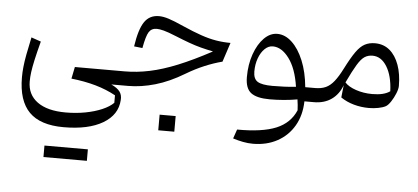

<svg xmlns="http://www.w3.org/2000/svg" viewBox="-56 -544 2444 1123"><g transform="rotate(5 1166.5 18.0)"><path d="M158.7 -213.9Q141.1 -147 131.6 -103.8Q122.1 -60.5 118.2 -31.2Q114.3 -2 114.3 23.9Q114.3 101.1 172.9 143.8Q231.4 186.5 338.9 186.5Q399.4 186.5 454.1 176.3Q508.8 166 551.5 147.7Q594.2 129.4 618.2 105.5V61.5Q564 31.7 500 13.4Q436 -4.9 356 -13.7L370.1 -83H647V0H591.3Q627.9 17.1 642.3 37.1Q656.7 57.1 654.3 85.9Q649.4 173.3 564.7 223.4Q480 273.4 334.5 273.4Q197.8 273.4 132.3 207.3Q66.9 141.1 66.9 3.4Q66.9 -25.4 70.1 -56.9Q73.2 -88.4 81.1 -130.6Q88.9 -172.9 102.1 -233.4ZM232.9 457.5V390.1H487.8V457.5Z M834.5 -422.4Q859.9 -422.4 892.1 -412.1Q924.3 -401.9 981 -376.5Q1043 -349.1 1090.6 -332.8Q1138.2 -316.4 1179.7 -309.6Q1221.2 -302.7 1264.6 -302.7L1227.5 -189.5Q1177.7 -176.8 1124.5 -154.5Q1071.3 -132.3 1017.6 -100.1Q930.2 -47.4 848.1 -23.7Q766.1 0 689 0H647Q631.3 0 631.3 -31.7V-51.3Q631.3 -83 647 -83H662.6Q734.4 -83 809.1 -98.9Q883.8 -114.7 970.9 -150.1Q1058.1 -185.5 1167 -244.1Q1127.9 -252 1094.5 -260.7Q1061 -269.5 1025.1 -282.5Q989.3 -295.4 942.4 -314.5Q895 -334 869.4 -340.6Q843.8 -347.2 828.1 -347.2Q796.9 -347.2 781.7 -322.8Q766.6 -298.3 753.9 -228L704.6 -233.4Q719.7 -335 749.5 -378.7Q779.3 -422.4 834.5 -422.4ZM888.2 151.4H982.4V243.2H888.2Z M1533.2 -379.4Q1579.1 -379.4 1619.1 -342Q1659.2 -304.7 1686.8 -238Q1714.4 -171.4 1722.7 -83H1780.3V0H1725.1Q1723.1 83 1687 144.5Q1650.9 206.1 1588.6 239.7Q1526.4 273.4 1445.8 273.4Q1417.5 273.4 1387.5 267.6Q1357.4 261.7 1328.6 252.4L1347.2 198.7Q1494.6 199.7 1575.9 166Q1657.2 132.3 1689.9 55.7Q1689.5 38.6 1687.7 24.2Q1686 9.8 1683.6 -7.8Q1645.5 -1 1604 2.4Q1562.5 5.9 1521.5 5.9Q1445.3 5.9 1411.4 -20Q1377.4 -45.9 1377.4 -112.3Q1377.4 -187 1398.9 -247.6Q1420.4 -308.1 1455.8 -343.8Q1491.2 -379.4 1533.2 -379.4ZM1513.2 -304.2Q1487.3 -304.2 1465.6 -283Q1443.8 -261.7 1430.9 -226.3Q1418 -190.9 1418 -148.4Q1418 -105.5 1443.1 -89.6Q1468.3 -73.7 1530.8 -73.7Q1562.5 -73.7 1598.9 -75.2Q1635.3 -76.7 1668.5 -80.6Q1652.8 -186.5 1609.1 -245.4Q1565.4 -304.2 1513.2 -304.2Z M2107.4 -374.5Q2157.7 -374.5 2193.4 -344.5Q2229 -314.5 2248.3 -261Q2267.6 -207.5 2267.6 -137.7Q2267.6 -120.1 2256.8 -93.5Q2246.1 -66.9 2230.7 -43.7Q2215.3 -20.5 2201.7 -13.2Q2185.1 -4.4 2158.4 0.7Q2131.8 5.9 2103.5 5.9Q2057.6 5.9 2014.9 -6.1Q1972.2 -18.1 1938 -41.5L1945.8 -114.3Q1926.3 -60.1 1883.8 -30Q1841.3 0 1780.3 0Q1764.6 0 1764.6 -31.7V-51.3Q1764.6 -83 1780.3 -83Q1816.9 -83 1842.8 -94.7Q1868.7 -106.4 1891.1 -134.5Q1913.6 -162.6 1938 -210.9Q1971.2 -276.4 1996.3 -311.8Q2021.5 -347.2 2047.4 -360.8Q2073.2 -374.5 2107.4 -374.5ZM2099.1 -300.8Q2072.8 -300.8 2052.7 -287.8Q2032.7 -274.9 2010.5 -238.5Q1988.3 -202.1 1954.6 -131.3Q1975.6 -107.4 2020.3 -92.3Q2064.9 -77.1 2116.2 -77.1Q2185.5 -77.1 2220.2 -102.5Q2216.8 -192.4 2183.6 -246.6Q2150.4 -300.8 2099.1 -300.8Z"/></g></svg>

Font: Pinar-DS3-FD Regular
Style: Regular
Weight: 400
Designer: Amin Abedi
Version: Version 3.000